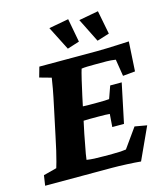

<svg xmlns="http://www.w3.org/2000/svg" viewBox="-124 -850 817 944"><g transform="rotate(-15 284.5 -377.5)"><path d="M476.6 6.8Q447.3 3.9 405.3 2Q363.3 0 330.1 0H-9.8L-2 -51.8L65.4 -69.3Q68.4 -78.1 74.2 -99.6Q80.1 -121.1 87.4 -152.3Q94.7 -183.6 102.5 -221.7L130.9 -355.5Q143.6 -414.1 150.4 -451.7Q157.2 -489.3 159.2 -504.9L99.6 -521.5L114.3 -573.2H405.3Q427.7 -573.2 458.5 -574.2Q489.3 -575.2 520.5 -576.7Q551.8 -578.1 571.3 -579.1L562.5 -428.7L500 -422.9L486.3 -508.8Q472.7 -510.7 462.4 -511.7Q452.1 -512.7 440.4 -512.7H377.9Q359.4 -512.7 341.3 -512.2Q323.2 -511.7 312.5 -509.8Q310.5 -503.9 306.6 -489.3Q302.7 -474.6 298.3 -455.6Q293.9 -436.5 289.6 -417Q285.2 -397.5 281.2 -379.9L242.2 -196.3Q238.3 -172.9 232.9 -147Q227.5 -121.1 224.1 -100.6Q220.7 -80.1 219.7 -70.3Q238.3 -67.4 257.8 -66.4Q277.3 -65.4 309.6 -65.4H349.6Q377.9 -65.4 392.1 -66.4Q406.2 -67.4 419.9 -69.3L490.2 -168L551.8 -157.2ZM383.8 -193.4 388.7 -258.8Q380.9 -259.8 365.7 -260.3Q350.6 -260.7 331.1 -260.7H287.1Q268.6 -260.7 253.4 -259.8Q238.3 -258.8 232.4 -257.8L248 -331.1Q253.9 -330.1 268.6 -329.1Q283.2 -328.1 301.8 -328.1H345.7Q365.2 -328.1 381.3 -328.6Q397.5 -329.1 404.3 -330.1L426.8 -393.6H485.4L443.4 -193.4ZM423.8 -622.1 363.3 -743.2 462.9 -761.7 486.3 -641.6ZM272.5 -622.1 210.9 -743.2 311.5 -761.7 334 -641.6Z"/></g></svg>

Font: Crimson Pro ExtraBold
Style: Italic
Weight: 800
Italic angle: -12°
Designer: Jacques Le Bailly
Foundry: Baron von Fonthausen
Version: Version 1.003